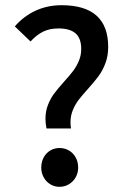

<svg xmlns="http://www.w3.org/2000/svg" viewBox="-20 -702 479 734"><path d="M96.7 -543.5 36.6 -601.1Q69.8 -639.6 115.5 -660.9Q161.1 -682.1 215.3 -682.1Q393.6 -682.1 393.6 -522.5Q393.6 -487.8 382.8 -459.7Q372.1 -431.6 356.7 -410.9Q341.3 -390.1 315.9 -361.8Q293 -336.4 280 -319.3Q267.1 -302.2 258.3 -280.8Q249.5 -259.3 249.5 -233.9Q249.5 -222.2 251.5 -210.9H157.7Q153.8 -231.9 153.8 -247.6Q153.8 -276.9 163.6 -301.5Q173.3 -326.2 187.5 -345Q201.7 -363.8 225.6 -390.6Q247.1 -414.1 260 -431.4Q272.9 -448.7 281.7 -469.7Q290.5 -490.7 290.5 -514.6Q290.5 -555.7 268.8 -574.5Q247.1 -593.3 203.6 -593.3Q169.9 -593.3 145 -581.1Q120.1 -568.8 96.7 -543.5ZM207.5 12.2Q188 12.2 172.1 2.4Q156.2 -7.3 147 -24.2Q137.7 -41 137.7 -61.5Q137.7 -83 147 -100.1Q156.2 -117.2 172.1 -126.7Q188 -136.2 207.5 -136.2Q227.5 -136.2 243.7 -126.7Q259.8 -117.2 269.3 -100.1Q278.8 -83 278.8 -61.5Q278.8 -41 269.3 -24.2Q259.8 -7.3 243.4 2.4Q227.1 12.2 207.5 12.2Z"/></svg>

Font: Varta
Style: Bold
Weight: 700
Designer: Joana Correia, Viktoriya Grabowska, Eben Sorkin
Foundry: Sorkin Type
Version: Version 1.002; ttfautohint (v1.3) -l 8 -r 24 -G 200 -x 12 -H